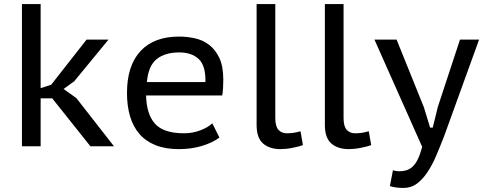

<svg xmlns="http://www.w3.org/2000/svg" viewBox="-20 -720 2386 945"><path d="M237 -236H180V0H88V-700H180V-286L232 -303L406 -525H514L347 -322H348L293 -282L356 -237L541 0H425Z M1060 -43Q1025 -17 973 -1.5Q921 14 860 14Q794 14 745.5 -5.5Q697 -25 666 -61Q635 -97 620 -148Q605 -199 605 -262Q605 -397 671.5 -468.5Q738 -540 861 -540Q900 -540 939 -531.5Q978 -523 1009 -499.5Q1040 -476 1059.5 -435Q1079 -394 1079 -328Q1079 -312 1078 -291Q1077 -270 1074 -250H699Q701 -158 743 -111Q785 -64 886 -64Q928 -64 966 -78.5Q1004 -93 1025 -113ZM991 -316Q993 -396 958.5 -429Q924 -462 862 -462Q792 -462 751 -429Q710 -396 703 -316Z M1335 -139Q1335 -98 1350.5 -81Q1366 -64 1392 -64Q1408 -64 1423 -66Q1438 -68 1459 -74L1471 -6Q1461 -2 1447 1.5Q1433 5 1418 8Q1403 11 1388 12.5Q1373 14 1361 14Q1307 14 1275 -13.5Q1243 -41 1243 -105V-700H1335Z M1671 -139Q1671 -98 1686.5 -81Q1702 -64 1728 -64Q1744 -64 1759 -66Q1774 -68 1795 -74L1807 -6Q1797 -2 1783 1.5Q1769 5 1754 8Q1739 11 1724 12.5Q1709 14 1697 14Q1643 14 1611 -13.5Q1579 -41 1579 -105V-700H1671Z M2066 -193 2097 -92H2110L2135 -194L2244 -525H2338L2166 -50Q2147 -1 2127.5 45Q2108 91 2084.5 126.5Q2061 162 2032.5 183.5Q2004 205 1967 205Q1927 205 1899 196L1914 118Q1929 123 1944 123Q1964 123 1980.5 118Q1997 113 2011 100Q2025 87 2036.5 63.5Q2048 40 2058 3L1823 -525H1932Z"/></svg>

Font: PT Sans Caption
Style: Regular
Weight: 400
Designer: A.Korolkova, O.Umpeleva, V.Yefimov
Foundry: ParaType Ltd
Version: Version 2.004W OFL